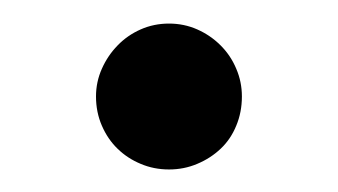

<svg xmlns="http://www.w3.org/2000/svg" viewBox="-20 -415 294 167"><path d="M63.5 -331.1Q63.5 -343.8 68.6 -355.2Q73.7 -366.7 82.3 -375.5Q90.8 -384.3 102.3 -389.4Q113.8 -394.5 127 -394.5Q140.1 -394.5 151.6 -389.4Q163.1 -384.3 171.9 -375.5Q180.7 -366.7 185.5 -355.2Q190.4 -343.8 190.4 -331.1Q190.4 -317.4 185.5 -305.7Q180.7 -293.9 171.9 -285.6Q163.1 -277.3 151.6 -272.5Q140.1 -267.6 127 -267.6Q113.8 -267.6 102.3 -272.5Q90.8 -277.3 82.3 -285.6Q73.7 -293.9 68.6 -305.7Q63.5 -317.4 63.5 -331.1Z"/></svg>

Font: Kurinto Book Core
Style: Regular
Weight: 400
Designer: Kurinto was developed by Clint Goss from a range of fonts that are compatible with the SIL Open Font License Version 1.1
Foundry: Clinton F. Goss
Version: Version 2.196; July 25, 2020